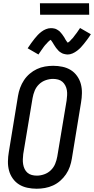

<svg xmlns="http://www.w3.org/2000/svg" viewBox="-20 -1145 575 1173"><path d="M204 8Q175 8 147 2Q119 -4 96.5 -18Q74 -32 58 -54.5Q42 -77 35 -103.5Q28 -130 28.5 -159Q29 -188 34 -217L90 -559Q94 -584 103 -608.5Q112 -633 126.5 -655Q141 -677 161.5 -694.5Q182 -712 205.5 -723Q229 -734 254.5 -738.5Q280 -743 305 -743Q334 -743 362 -737Q390 -731 412.5 -717Q435 -703 451 -680.5Q467 -658 474 -631.5Q481 -605 480.5 -576Q480 -547 475 -518L419 -176Q415 -151 406.5 -126.5Q398 -102 383 -80Q368 -58 348 -40.5Q328 -23 304 -12Q280 -1 254.5 3.5Q229 8 204 8ZM205 -72Q227 -72 250 -80Q273 -88 290.5 -105Q308 -122 317 -144Q326 -166 330 -189L387 -531Q389 -547 390 -563Q391 -579 388.5 -594Q386 -609 379 -622.5Q372 -636 361 -645.5Q350 -655 335 -659Q320 -663 304 -663Q282 -663 259 -655Q236 -647 218.5 -630Q201 -613 192 -591Q183 -569 179 -546L122 -204Q120 -188 119.5 -172Q119 -156 121.5 -141Q124 -126 130.5 -112.5Q137 -99 148 -89.5Q159 -80 174 -76Q189 -72 205 -72ZM215 -812 149 -850Q160 -867 171 -882Q182 -897 191.5 -909Q201 -921 210.5 -931Q220 -941 233 -951Q246 -961 261 -967Q276 -973 291 -973Q296 -973 301 -972.5Q306 -972 311 -971Q316 -970 320 -968.5Q324 -967 328 -964.5Q332 -962 336 -959.5Q340 -957 343.5 -954Q347 -951 349.5 -947.5Q352 -944 355.5 -940.5Q359 -937 361.5 -933Q364 -929 366.5 -925.5Q369 -922 371.5 -918.5Q374 -915 375.5 -911.5Q377 -908 380.5 -902.5Q384 -897 386.5 -893.5Q389 -890 392 -886.5Q395 -883 395 -882H391L395 -885Q399 -887 402 -889.5Q405 -892 408 -895Q411 -898 412.5 -900Q414 -902 416 -904Q418 -906 420 -908Q422 -910 424.5 -912.5Q427 -915 428.5 -917.5Q430 -920 432.5 -923Q435 -926 437 -929Q439 -932 442 -935.5Q445 -939 447.5 -942.5Q450 -946 452.5 -949.5Q455 -953 457.5 -957Q460 -961 463.5 -965.5Q467 -970 469 -974L535 -936Q524 -918 513 -903.5Q502 -889 492.5 -877Q483 -865 473.5 -855Q464 -845 451 -835Q438 -825 423 -818.5Q408 -812 393 -812Q388 -812 383 -813Q378 -814 373 -815Q368 -816 364 -817.5Q360 -819 356 -821.5Q352 -824 348 -826.5Q344 -829 340.5 -832Q337 -835 334.5 -838.5Q332 -842 328.5 -845.5Q325 -849 322.5 -852.5Q320 -856 317.5 -860Q315 -864 312.5 -867.5Q310 -871 308 -874.5Q306 -878 303 -883Q300 -888 297 -892Q294 -896 291.5 -899.5Q289 -903 289 -904H293Q293 -903 289 -901Q285 -899 282 -896.5Q279 -894 276 -891Q273 -888 271 -886Q269 -884 267.5 -882Q266 -880 264 -878Q262 -876 259.5 -873.5Q257 -871 255 -868.5Q253 -866 250.5 -863Q248 -860 246 -857Q244 -854 241.5 -850.5Q239 -847 236.5 -843.5Q234 -840 231.5 -836.5Q229 -833 226.5 -829Q224 -825 220.5 -820.5Q217 -816 215 -812ZM225 -1055 224 -1125H524L525 -1055Z"/></svg>

Font: Iosevka Term Curly Medium
Style: Italic
Weight: 500
Italic angle: -9°
Designer: Belleve Invis
Foundry: Belleve Invis
Version: Version 32.3.0